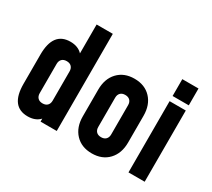

<svg xmlns="http://www.w3.org/2000/svg" viewBox="-142 -1010 1421 1284"><g transform="rotate(30 568.5 -368.5)"><path d="M274 -750H399V0H274V-23Q240 13 181 13Q49 13 49 -162V-388Q49 -563 181 -563Q240 -563 274 -527ZM274 -162V-388Q274 -411 261 -424.5Q248 -438 224 -438Q200 -438 187 -424.5Q174 -411 174 -388V-162Q174 -139 187 -125.5Q200 -112 224 -112Q248 -112 261 -125.5Q274 -139 274 -162Z M501 -172V-378Q501 -462 548.5 -512.5Q596 -563 676 -563Q756 -563 803.5 -512.5Q851 -462 851 -378V-172Q851 -88 803.5 -37.5Q756 13 676 13Q596 13 548.5 -37.5Q501 -88 501 -172ZM726 -162V-388Q726 -411 713 -424.5Q700 -438 676 -438Q652 -438 639 -424.5Q626 -411 626 -388V-162Q626 -139 639 -125.5Q652 -112 676 -112Q700 -112 713 -125.5Q726 -139 726 -162Z M953 -590V-720H1078V-590ZM953 0V-550H1078V0Z"/></g></svg>

Font: Mohave Bold
Style: Regular
Weight: 700
Designer: Gumpita Rahayu
Foundry: Tokotype
Version: Version 2.002;PS 002.002;hotconv 1.0.88;makeotf.lib2.5.64775